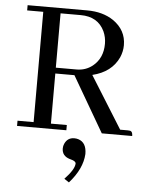

<svg xmlns="http://www.w3.org/2000/svg" viewBox="-57 -632 712 928"><g transform="rotate(5 299.0 -168.0)"><path d="M278.3 0V-25.4H201.2V-268.6H293.9L450.2 0H597.7Q597.7 -21.5 585.9 -24.4Q581.1 -25.4 574.2 -25.4H537.1L379.9 -277.3Q472.7 -299.8 506.8 -374Q519.5 -403.3 519.5 -433.6Q519.5 -506.8 456.1 -550.8Q404.3 -585.9 328.1 -585.9H39.1V-560.5H117.2V-25.4H39.1V0ZM298.8 -560.5Q382.8 -560.5 415 -492.2Q427.7 -463.9 427.7 -432.6Q427.7 -362.3 378.9 -323.2Q345.7 -296.9 301.8 -296.9H201.2V-560.5ZM379.9 106.4Q379.9 50.8 339.8 38.1Q330.1 35.2 320.3 35.2Q287.1 35.2 273.4 66.4Q268.6 77.1 268.6 88.9Q268.6 125 305.7 136.7Q309.6 137.7 312.5 138.7Q335.9 144.5 336.9 156.2Q335.9 185.5 289.1 234.4L312.5 250Q376 178.7 379.9 106.4Z"/></g></svg>

Font: Abhaya Libre
Style: Regular
Weight: 400
Designer: Pushpananda Ekanayake, Sol Matas, Pathum Egodawatta
Foundry: Mooniak
Version: Version 1.050 ; ttfautohint (v1.6)